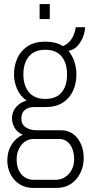

<svg xmlns="http://www.w3.org/2000/svg" viewBox="-20 -743 439 945"><path d="M143 182Q106 182 77.5 164.5Q49 147 32.5 116Q16 85 16 47Q16 3 36.5 -30.5Q57 -64 92 -80Q65 -91 52 -114Q39 -137 39 -161Q39 -193 59 -216Q79 -239 111 -248Q80 -269 64.5 -304Q49 -339 49 -377Q49 -420 65.5 -456.5Q82 -493 116 -515.5Q150 -538 203 -538Q229 -538 251 -532.5Q273 -527 289 -516Q314 -525 330.5 -548.5Q347 -572 353 -609H399Q398 -584 387.5 -558.5Q377 -533 359.5 -515Q342 -497 317 -493Q337 -468 346.5 -438.5Q356 -409 356 -377Q356 -333 339.5 -296.5Q323 -260 289.5 -238Q256 -216 202 -216H146Q120 -216 102.5 -202Q85 -188 85 -159Q85 -131 106.5 -116.5Q128 -102 159 -102H277Q331 -102 361.5 -62.5Q392 -23 392 35Q392 76 375 109.5Q358 143 328.5 162.5Q299 182 257 182ZM147 142H254Q281 142 301.5 128Q322 114 333.5 91.5Q345 69 345 42Q345 -3 325 -31Q305 -59 270 -59H147Q109 -59 85.5 -29.5Q62 0 62 42Q62 87 85 114.5Q108 142 147 142ZM203 -256Q256 -256 283 -288Q310 -320 310 -376Q310 -433 283 -465.5Q256 -498 203 -498Q150 -498 122.5 -465.5Q95 -433 95 -376Q95 -340 107.5 -312.5Q120 -285 144 -270.5Q168 -256 203 -256ZM175 -649V-723H225V-649Z"/></svg>

Font: Archivo Condensed Thin
Style: Regular
Weight: 250
Width: 3
Designer: Hector Gatti
Foundry: Omnibus-Type
Version: Version 2.001